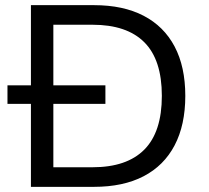

<svg xmlns="http://www.w3.org/2000/svg" viewBox="-20 -725 811 745"><path d="M100 0V-705H345Q458 -705 537 -664Q616 -623 657.5 -544.5Q699 -466 699 -353Q699 -240 657.5 -161Q616 -82 537 -41Q458 0 345 0ZM187 -76H339Q472 -76 540 -144.5Q608 -213 608 -353Q608 -493 540 -561Q472 -629 339 -629H187ZM9 -322V-394H389V-322Z"/></svg>

Font: Nunito Sans 9pt
Style: Regular
Weight: 400
Version: Version 3.101;gftools[0.9.27]